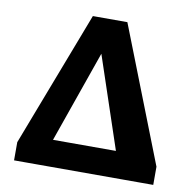

<svg xmlns="http://www.w3.org/2000/svg" viewBox="-75 -734 819 811"><g transform="rotate(10 334.5 -329.0)"><path d="M79 0 97 -114H552L573 0ZM634 0H492L299 -576H346L144 0H37V-78L259 -658H407L634 -78Z"/></g></svg>

Font: Ysabeau SC ExtraBold
Style: Regular
Weight: 800
Designer: Christian Thalmann (Catharsis Fonts)
Version: Version 2.001;gftools[0.9.30]; featfreeze: smcp